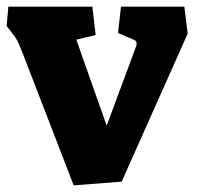

<svg xmlns="http://www.w3.org/2000/svg" viewBox="-53 -543 606 576"><path d="M14 -386Q3 -413 -1 -421Q-5 -429 -16 -443L-33 -465L-28 -523H224L234 -438L176 -424L267 -166L355 -403Q357 -409 357 -412Q357 -421 348 -424L301 -444L310 -523H500L510 -442L312 2L168 13Z"/></svg>

Font: Suez One
Style: Regular
Weight: 400
Designer: Michal Sahar
Foundry: Hagilda
Version: Version 1.001